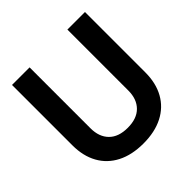

<svg xmlns="http://www.w3.org/2000/svg" viewBox="-186 -853 1020 1020"><g transform="rotate(-45 324.0 -343.0)"><path d="M50 -246V-700H182V-242Q182 -178 218.5 -141Q255 -104 324 -104Q393 -104 429.5 -141Q466 -178 466 -242V-700H598V-246Q598 -166 565.5 -107.5Q533 -49 471.5 -17.5Q410 14 324 14Q238 14 176.5 -17.5Q115 -49 82.5 -107.5Q50 -166 50 -246Z"/></g></svg>

Font: Space Grotesk Frontify
Style: Bold
Weight: 700
Designer: Florian Karsten
Version: Version 2.000